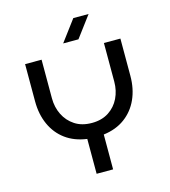

<svg xmlns="http://www.w3.org/2000/svg" viewBox="-126 -980 954 1080"><g transform="rotate(-15 350.5 -440.0)"><path d="M302 0V-203Q229 -213 178 -250.5Q127 -288 100 -348Q73 -408 73 -483V-700H169V-475Q169 -423 190.5 -379.5Q212 -336 252.5 -309.5Q293 -283 351 -283Q409 -283 449.5 -309.5Q490 -336 511 -379.5Q532 -423 532 -475V-700H628V-483Q628 -408 601 -348Q574 -288 522.5 -250Q471 -212 398 -203V0ZM310 -757 402 -880H491L399 -757Z"/></g></svg>

Font: MuseoModerno SemiBold
Style: Regular
Weight: 400
Version: Version 1.001